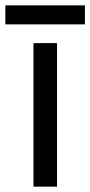

<svg xmlns="http://www.w3.org/2000/svg" viewBox="-40 -697 337 717"><path d="M173 0H85V-536H173ZM277 -677V-606H-20V-677Z"/></svg>

Font: Noto IKEA Latin
Style: Regular
Weight: 400
Designer: Monotype Design Team
Foundry: Monotype Imaging Inc.
Version: Version 1.0